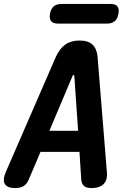

<svg xmlns="http://www.w3.org/2000/svg" viewBox="-54 -946 674 976"><path d="M359 -33 350 -174H152L92 -33Q83 -11 66.5 -0.5Q50 10 23 10Q-17 10 -29.5 -11Q-42 -32 -23 -75L230 -657Q249 -699 278 -719.5Q307 -740 350 -740Q394 -740 416 -719.5Q438 -699 442 -657L489 -75Q494 -32 473 -11Q452 10 412 10Q385 10 373 -0.5Q361 -11 359 -33ZM343 -281 324 -558Q323 -565 319.5 -565Q316 -565 314 -558L197 -281ZM241 -826Q216 -826 206 -838.5Q196 -851 200 -876Q205 -901 219 -913.5Q233 -926 259 -926H507Q533 -926 543 -913.5Q553 -901 548 -876Q544 -851 529.5 -838.5Q515 -826 490 -826Z"/></svg>

Font: Maple Mono
Style: Bold Italic
Weight: 700
Italic angle: -10°
Monospace: yes
Designer: subframe7536
Version: Version 7.000